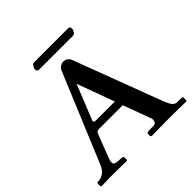

<svg xmlns="http://www.w3.org/2000/svg" viewBox="-200 -935 1098 1098"><g transform="rotate(-45 349.5 -386.0)"><path d="M148 -79Q140 -57 145.5 -45Q151 -33 195 -33Q216 -33 216 -23V-3L211 1Q211 1 196.5 0.5Q182 0 162 0Q142 0 123 -0.5Q104 -1 95 -1Q83 -1 62.5 -0.5Q42 0 26 0.5Q10 1 10 1L2 -2V-23Q2 -31 7.5 -32Q13 -33 22 -33Q37 -33 56.5 -46.5Q76 -60 89 -91L312 -627Q320 -645 333 -651.5Q346 -658 354 -658Q387 -658 399 -627L601 -91Q612 -63 623.5 -48Q635 -33 654 -33H682Q693 -33 695 -31Q697 -29 697 -23V-3L692 1Q692 1 677 0.5Q662 0 639.5 0Q617 0 594.5 -0.5Q572 -1 558 -1Q545 -1 521 -0.5Q497 0 472.5 0Q448 0 431 0.5Q414 1 414 1L406 -4V-23Q406 -33 432 -33H459Q472 -33 478 -40.5Q484 -48 484 -59Q484 -63 484 -67Q484 -71 482 -73L420 -241H236Q221 -241 215.5 -239Q210 -237 205 -227ZM253 -288H403L320 -514L234 -300Q234 -293 237 -290.5Q240 -288 253 -288ZM499 -723H225Q217 -723 213.5 -728.5Q210 -734 210 -741Q210 -750 217.5 -761.5Q225 -773 235 -773H511Q519 -773 522 -767.5Q525 -762 525 -756Q525 -746 517.5 -734.5Q510 -723 499 -723Z"/></g></svg>

Font: Libertinus Serif SemiBold
Style: Regular
Weight: 600
Designer: Philipp H. Poll, Khaled Hosny
Foundry: Caleb Maclennan
Version: Version 7.051;RELEASE